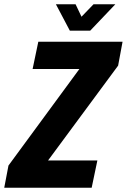

<svg xmlns="http://www.w3.org/2000/svg" viewBox="-58 -887 599 907"><path d="M500 -577 169 -129H402L375 0H-38L-18 -105L317 -561H96L123 -690H521ZM206 -867H299L327 -808L384 -867H487L368 -742H272Z"/></svg>

Font: Decalotype ExtraBold Italic
Style: Regular
Weight: 800
Italic angle: -12°
Designer: Alfredo Marco Pradil
Foundry: Alfredo Marco Pradil
Version: Version 1.0